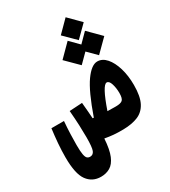

<svg xmlns="http://www.w3.org/2000/svg" viewBox="-226 -873 1037 1170"><g transform="rotate(-30 293.0 -288.0)"><path d="M393.6 4.9Q353 5.4 325.2 2.9Q297.4 0.5 264.6 -5.4Q259.8 70.3 242.2 112.1Q224.6 153.8 196.5 170.4Q168.5 187 131.8 187Q71.3 187 36.6 139.6Q2 92.3 2 -23.9Q2 -71.8 6.1 -122.1Q10.3 -172.4 16.6 -220.7H105Q101.1 -173.3 99.6 -131.3Q98.1 -89.4 98.1 -55.7Q98.1 -10.7 102.3 11.5Q106.4 33.7 114.7 40.8Q123 47.9 134.8 47.9Q156.2 47.9 165.3 25.9Q174.3 3.9 174.3 -66.4Q174.3 -105.5 172.4 -151.4Q170.4 -197.3 165.5 -255.9L255.4 -261.2Q258.8 -224.6 261 -197.3Q263.2 -169.9 264.6 -147.9Q269 -147.5 272.5 -147Q326.7 -302.2 373.5 -367.9Q420.4 -433.6 461.4 -433.6Q496.6 -433.6 524.2 -402.1Q551.8 -370.6 567.9 -317.1Q584 -263.7 584 -197.8Q584 -118.2 561.3 -74.5Q538.6 -30.8 496.1 -13.4Q453.6 3.9 393.6 4.9ZM364.3 -140.1Q390.6 -139.2 423.3 -139.2Q458 -139.2 470.5 -150.9Q482.9 -162.6 482.9 -199.2Q482.9 -235.4 473.6 -264.6Q464.4 -293.9 447.3 -293.9Q417.5 -293.9 364.3 -140.1ZM490.7 -460.9 429.7 -522 368.7 -460.9 282.7 -546.4 368.7 -632.8 429.7 -571.3 490.7 -632.8 576.7 -546.4ZM429.7 -602.1 349.1 -682.1 429.7 -763.2 510.3 -682.1Z"/></g></svg>

Font: CaskaydiaMono NF
Style: Bold
Weight: 700
Designer: Aaron Bell
Foundry: Saja Typeworks
Version: Version 2111.001; ttfautohint (v1.8.4);Nerd Fonts 3.1.1